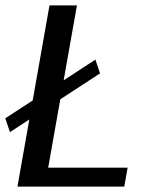

<svg xmlns="http://www.w3.org/2000/svg" viewBox="-33 -695 564 715"><path d="M4 -203 339.5 -421.7 322.3 -473 -13.2 -254.5ZM32 0H429.8L442.3 -70.5H146.4L253.5 -675H151.3Z"/></svg>

Font: Anybody Thin
Style: Italic
Weight: 100
Italic angle: -10°
Designer: Tyler Finck
Foundry: Etcetera Type Company
Version: Version 1.114;gftools[0.9.25]